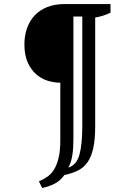

<svg xmlns="http://www.w3.org/2000/svg" viewBox="-20 -720 587 952"><path d="M319 111Q360 98 374 46.5Q388 -5 388 -94V-638H344V-24Q344 16 338.5 50.5Q333 85 319 111ZM452 -94Q452 -27 442 16.5Q432 60 412.5 86.5Q393 113 364.5 126.5Q336 140 299 148Q279 177 249.5 191.5Q220 206 189 212L173 179Q195 170 214.5 156.5Q234 143 248 120.5Q262 98 270.5 63Q279 28 279 -24V-310Q247 -310 215.5 -320Q184 -330 158.5 -352.5Q133 -375 117 -411.5Q101 -448 101 -500Q101 -542 113.5 -578.5Q126 -615 150.5 -642Q175 -669 213 -684.5Q251 -700 302 -700H528V-657Q511 -649 493 -643Q475 -637 452 -633Z"/></svg>

Font: PTSerif
Style: Bold Italic
Weight: 700
Italic angle: -12°
Designer: A.Korolkova, O.Umpeleva, V.Yefimov
Foundry: ParaType Ltd
Version: Version 1.000W OFL; ttfautohint (v1.2) -l 8 -r 50 -G 200 -x 